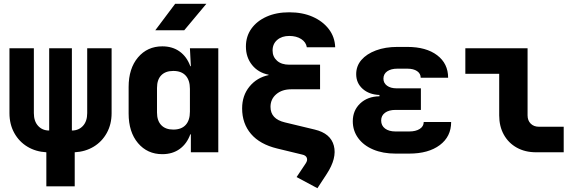

<svg xmlns="http://www.w3.org/2000/svg" viewBox="-20 -805 3040 1015"><path d="M225 180V0Q169 -3 125 -29.5Q81 -56 55.5 -102Q30 -148 30 -207V-550H159V-207Q159 -164 181.5 -139.5Q204 -115 240 -115V-550H360V-115Q396 -115 418.5 -139.5Q441 -164 441 -207V-550H570V-207Q570 -148 544.5 -102Q519 -56 475 -29.5Q431 -3 375 0V180Z M801 -645 906 -785H1071L954 -645ZM838 10Q759 10 709.5 -48.5Q660 -107 660 -205V-345Q660 -443 709.5 -501.5Q759 -560 838 -560Q892 -560 930 -532.5Q968 -505 986 -455H989L984 -550H1134V0H989V-95H986Q968 -45 930 -17.5Q892 10 838 10ZM896 -120Q939 -120 961.5 -144.5Q984 -169 984 -215V-335Q984 -381 961.5 -405.5Q939 -430 896 -430Q855 -430 832.5 -407Q810 -384 810 -340V-210Q810 -167 832.5 -143.5Q855 -120 896 -120Z M1509 -615Q1470 -615 1445.5 -594Q1421 -573 1421 -538Q1421 -505 1444.5 -484Q1468 -463 1509 -463H1672V-333H1520Q1471 -333 1440.5 -307Q1410 -281 1410 -240Q1410 -176 1486 -158L1644 -120Q1728 -100 1745 -34.5Q1762 31 1707 115L1658 190L1548 131L1596 59Q1607 43 1602 29.5Q1597 16 1577 12L1445 -20Q1354 -42 1307 -97Q1260 -152 1260 -232Q1260 -300 1299 -347.5Q1338 -395 1400 -408V-410Q1345 -421 1312.5 -461.5Q1280 -502 1280 -559Q1280 -613 1309 -653.5Q1338 -694 1389.5 -717Q1441 -740 1509 -740Q1579 -740 1632.5 -716.5Q1686 -693 1718 -651.5Q1750 -610 1752 -555H1602Q1598 -582 1572.5 -598.5Q1547 -615 1509 -615Z M2143 7H2071Q2004 7 1953 -14.5Q1902 -36 1873.5 -75Q1845 -114 1845 -164Q1845 -221 1884 -258Q1923 -295 1986 -296V-303Q1931 -305 1897 -335.5Q1863 -366 1863 -413Q1863 -456 1890.5 -488Q1918 -520 1967.5 -538.5Q2017 -557 2081 -557H2133Q2233 -557 2291 -513Q2349 -469 2349 -394H2204Q2204 -416 2185 -429Q2166 -442 2133 -442H2081Q2047 -442 2027 -428Q2007 -414 2007 -389Q2007 -366 2026 -352Q2045 -338 2077 -338H2205V-224H2071Q2036 -224 2015.5 -209Q1995 -194 1995 -168Q1995 -141 2015.5 -125.5Q2036 -110 2071 -110H2143Q2178 -110 2199 -123.5Q2220 -137 2220 -160H2365Q2365 -83 2305 -38Q2245 7 2143 7Z M2814 0Q2756 0 2712 -24.5Q2668 -49 2643.5 -93Q2619 -137 2619 -195V-415H2440V-550H2769V-195Q2769 -168 2785.5 -151.5Q2802 -135 2829 -135H2960V0Z"/></svg>

Font: JetBrains Mono NL ExtraBold
Style: Regular
Weight: 800
Designer: Philipp Nurullin, Konstantin Bulenkov
Foundry: JetBrains
Version: Version 2.304; ttfautohint (v1.8.4.7-5d5b)